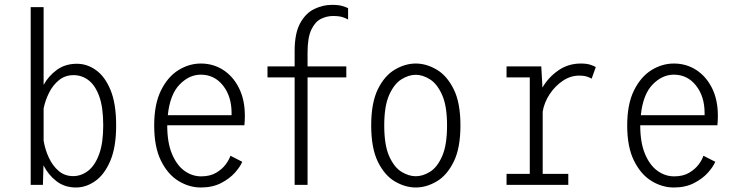

<svg xmlns="http://www.w3.org/2000/svg" viewBox="-20 -780 3136 810"><path d="M109.5 0V-750H164V-422Q185 -460 220.2 -485.5Q255.5 -511 304.5 -511Q347.5 -511 385.2 -484Q423 -457 446.5 -399.8Q470 -342.5 470 -251Q470 -159.5 445.5 -101.8Q421 -44 382.2 -16.5Q343.5 11 300.5 11Q252.5 11 218 -15.8Q183.5 -42.5 163.5 -82.5L161 0ZM290.5 -463Q255 -463 229.2 -442.2Q203.5 -421.5 187.2 -389.2Q171 -357 164 -322.5V-187Q170 -149.5 186 -115Q202 -80.5 227.5 -58.8Q253 -37 288.5 -37Q322.5 -37 351.5 -59.2Q380.5 -81.5 398 -128.8Q415.5 -176 415.5 -251Q415.5 -327.5 398.5 -374Q381.5 -420.5 353.2 -441.8Q325 -463 290.5 -463Z M827.5 11Q778 11 733 -16.5Q688 -44 659.2 -101.8Q630.5 -159.5 630.5 -251Q630.5 -340.5 659 -398.2Q687.5 -456 732.5 -484Q777.5 -512 827.5 -512Q879.5 -512 921.5 -485Q963.5 -458 988.2 -408.5Q1013 -359 1013 -291.5Q1013 -270 1011 -251.5H685.5V-251Q685.5 -178.5 705.5 -130.8Q725.5 -83 758 -59.5Q790.5 -36 828.5 -36Q866 -36 891.5 -51Q917 -66 932 -86.2Q947 -106.5 952 -123L1002 -97.5Q994 -77.5 971.5 -52Q949 -26.5 912.8 -7.8Q876.5 11 827.5 11ZM827 -465Q778 -465 737.5 -423.2Q697 -381.5 688 -294H957V-303Q957 -373.5 920.8 -419.2Q884.5 -465 827 -465Z M1223 0V-453.5H1108.5V-500H1223V-564.5Q1223 -640 1246.5 -682.5Q1270 -725 1306.2 -742.2Q1342.5 -759.5 1380 -759.5Q1408 -759.5 1424 -754.8Q1440 -750 1448.5 -745.5V-697.5Q1440.5 -702.5 1425.8 -707.5Q1411 -712.5 1384.5 -712.5Q1359 -712.5 1334.2 -700.5Q1309.5 -688.5 1293.5 -655Q1277.5 -621.5 1277.5 -557.5V-500H1441V-453.5H1277.5V0Z M1734 11Q1689.5 11 1646 -14.5Q1602.5 -40 1574.2 -97.5Q1546 -155 1546 -251Q1546 -346.5 1574.2 -403.8Q1602.5 -461 1646 -486.5Q1689.5 -512 1734 -512Q1778.5 -512 1822 -486.5Q1865.5 -461 1894 -403.8Q1922.5 -346.5 1922.5 -251Q1922.5 -155 1894 -97.5Q1865.5 -40 1822 -14.5Q1778.5 11 1734 11ZM1734 -36.5Q1763.5 -36.5 1794 -55.2Q1824.5 -74 1845.2 -120.8Q1866 -167.5 1866 -251Q1866 -333 1845.2 -379.5Q1824.5 -426 1794 -445.2Q1763.5 -464.5 1734 -464.5Q1704.5 -464.5 1673.8 -445.5Q1643 -426.5 1622 -379.8Q1601 -333 1601 -251Q1601 -167.5 1622 -120.8Q1643 -74 1673.8 -55.2Q1704.5 -36.5 1734 -36.5Z M2117 0V-46.5H2215V-453.5H2117V-500H2263.5L2268.5 -410.5Q2293.5 -454 2335.5 -483Q2377.5 -512 2430 -512Q2456 -512 2471.8 -506.5Q2487.5 -501 2493.5 -497L2476 -448Q2471.5 -451.5 2458 -456.2Q2444.5 -461 2423 -461Q2387 -461 2354.5 -439.2Q2322 -417.5 2299 -382.8Q2276 -348 2269.5 -309.5V-46.5H2377.5V0Z M2823 11Q2773.5 11 2728.5 -16.5Q2683.5 -44 2654.8 -101.8Q2626 -159.5 2626 -251Q2626 -340.5 2654.5 -398.2Q2683 -456 2728 -484Q2773 -512 2823 -512Q2875 -512 2917 -485Q2959 -458 2983.8 -408.5Q3008.5 -359 3008.5 -291.5Q3008.5 -270 3006.5 -251.5H2681V-251Q2681 -178.5 2701 -130.8Q2721 -83 2753.5 -59.5Q2786 -36 2824 -36Q2861.5 -36 2887 -51Q2912.5 -66 2927.5 -86.2Q2942.5 -106.5 2947.5 -123L2997.5 -97.5Q2989.5 -77.5 2967 -52Q2944.5 -26.5 2908.2 -7.8Q2872 11 2823 11ZM2822.5 -465Q2773.5 -465 2733 -423.2Q2692.5 -381.5 2683.5 -294H2952.5V-303Q2952.5 -373.5 2916.2 -419.2Q2880 -465 2822.5 -465Z"/></svg>

Font: Trispace SemiCondensed ExtraLight
Style: Regular
Weight: 200
Width: 4
Designer: Tyler Finck
Foundry: Etcetera Type Company
Version: Version 1.210; ttfautohint (v1.8.3)